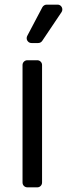

<svg xmlns="http://www.w3.org/2000/svg" viewBox="-20 -804 288 824"><path d="M76.7 -21V-524.9Q76.7 -533.4 82.7 -539.4Q88.8 -545.5 97.7 -545.5H139.9Q148.4 -545.5 154.5 -539.4Q160.5 -533.4 160.5 -524.9V-21Q160.5 -12.1 154.5 -6Q148.4 0 139.9 0H97.7Q88.8 0 82.7 -6Q76.7 -12.1 76.7 -21ZM94.5 -640.3Q94.5 -631.7 100.5 -625.5Q106.5 -619.3 115.4 -619.3H143.8Q149.1 -619.3 153.8 -621.8Q158.4 -624.3 161.2 -628.6L244 -751.8Q247.5 -756.7 247.5 -763.1Q247.5 -771.7 241.7 -777.9Q235.8 -784.1 226.9 -784.1H180.4Q174.7 -784.1 169.7 -781.1Q164.8 -778.1 161.9 -773.1L96.9 -649.9Q94.5 -645.2 94.5 -640.3Z"/></svg>

Font: DeltaSans
Style: Regular
Weight: 400
Designer: Rasmus Andersson
Foundry: rsms
Version: Version 3.012